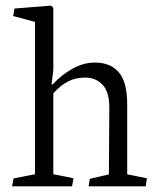

<svg xmlns="http://www.w3.org/2000/svg" viewBox="-20 -655 560 675"><path d="M238.3 -28.3 167.5 -42.5V-327.1Q193.8 -356 220.2 -369.1Q246.6 -382.3 279.3 -382.3Q316.4 -382.3 340.3 -357.4Q364.3 -332.5 364.3 -277.3V-273.9L362.8 -42L295.9 -26.4L291.5 0H492.2L496.6 -28.3L427.2 -42V-287.1Q427.2 -366.7 397.7 -400.9Q368.2 -435.1 313.5 -435.1Q273.9 -435.1 235.1 -413.6Q196.3 -392.1 165 -357.9H161.1L167.5 -409.7V-627L159.7 -635.3L30.8 -625L26.4 -598.6L103 -578.1V-42.5L27.8 -27.8L22.5 0H233.4Z"/></svg>

Font: Neuton Light
Style: Regular
Weight: 300
Designer: Brian M Zick
Foundry: Brian M Zick
Version: Version 1.560